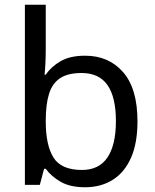

<svg xmlns="http://www.w3.org/2000/svg" viewBox="-20 -780 655 810"><path d="M173 -575Q173 -541 171.5 -511.5Q170 -482 168 -465H173Q196 -499 236 -522Q276 -545 339 -545Q439 -545 499.5 -475.5Q560 -406 560 -268Q560 -176 532.5 -114Q505 -52 455 -21Q405 10 339 10Q276 10 236 -13Q196 -36 173 -68H166L148 0H85V-760H173ZM324 -472Q267 -472 234 -450.5Q201 -429 187 -384.5Q173 -340 173 -271V-267Q173 -168 205.5 -115.5Q238 -63 326 -63Q398 -63 433.5 -116Q469 -169 469 -269Q469 -370 433.5 -421Q398 -472 324 -472Z"/></svg>

Font: lmalayalam25
Style: Book
Weight: 400
Designer: Jelle Bosma - Monotype Design Team
Foundry: Monotype Imaging Inc.
Version: Version 2.003